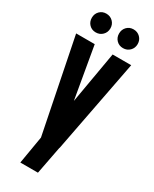

<svg xmlns="http://www.w3.org/2000/svg" viewBox="-269 -942 970 1208"><g transform="rotate(30 216.0 -338.0)"><path d="M116 203 150 2 14 -676H149L214 -301L279 -676H414L284 0H283L244 203ZM248 -811Q248 -840 267 -859.5Q286 -879 315 -879Q344 -879 363.5 -859.5Q383 -840 383 -811Q383 -782 363.5 -762.5Q344 -743 315 -743Q286 -743 267 -762.5Q248 -782 248 -811ZM50 -811Q50 -840 69 -859.5Q88 -879 117 -879Q146 -879 165.5 -859.5Q185 -840 185 -811Q185 -782 165.5 -762.5Q146 -743 117 -743Q88 -743 69 -762.5Q50 -782 50 -811Z"/></g></svg>

Font: Transit CAT
Style: Regular
Weight: 400
Designer: Peter Wiegel
Foundry: Peter Wiegel
Version: 1.000